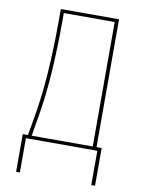

<svg xmlns="http://www.w3.org/2000/svg" viewBox="-99 -801 775 1059"><g transform="rotate(10 288.0 -271.5)"><path d="M488 192H509V-19H480V-735H154V-663Q154 -520 144.5 -377Q135 -234 109 -93L96 -19H67V0H488ZM117 -19 129 -90Q155 -231 164.5 -375Q174 -519 174 -663V-716H459V-19ZM67 192H88V0H67Z"/></g></svg>

Font: Iosevka Sparkle Thin
Style: Regular
Weight: 100
Designer: Belleve Invis
Foundry: Belleve Invis
Version: Version 4.5.0; ttfautohint (v1.8.3)